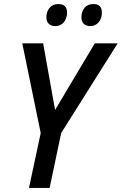

<svg xmlns="http://www.w3.org/2000/svg" viewBox="-20 -928 601 948"><path d="M123 0 181 -271 90 -714H193L252 -385L448 -714H561L282 -271L225 0ZM426 -799Q406 -799 394 -810Q382 -821 382 -843Q382 -870 397 -889Q412 -908 441 -908Q483 -908 483 -866Q483 -836 466.5 -817.5Q450 -799 426 -799ZM254 -799Q234 -799 221.5 -810Q209 -821 209 -843Q209 -870 224.5 -889Q240 -908 268 -908Q311 -908 311 -866Q311 -836 294.5 -817.5Q278 -799 254 -799Z"/></svg>

Font: Noto Sans SemiCondensed Medium
Style: Italic
Weight: 500
Width: 4
Italic angle: -12°
Designer: Monotype Design Team
Foundry: Monotype Imaging Inc.
Version: Version 2.013; ttfautohint (v1.8.4.7-5d5b)